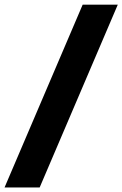

<svg xmlns="http://www.w3.org/2000/svg" viewBox="-32 -696 536 842"><path d="M-12 126 330.5 -675.5H484.5L142 126Z"/></svg>

Font: Anek Latin Medium ExtraBold
Style: Regular
Weight: 800
Version: Version 1.003